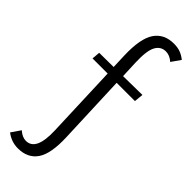

<svg xmlns="http://www.w3.org/2000/svg" viewBox="-312 -731 996 996"><g transform="rotate(45 186.0 -232.5)"><path d="M212 -405 352 -407 347 -357H213L228 25Q233 143 198 194.5Q163 246 91 246Q43 246 4 216L39 165Q66 189 93 189Q167 189 161 43L146 -358H35L39 -403L144 -404L141 -485Q137 -606 172.5 -658.5Q208 -711 280 -711Q307 -711 327.5 -703.5Q348 -696 368 -680L333 -630Q307 -653 279 -653Q242 -653 223.5 -619Q205 -585 208 -502Z"/></g></svg>

Font: Ysabeau SC
Style: Regular
Weight: 400
Designer: Christian Thalmann (Catharsis Fonts)
Version: Version 0.003